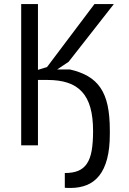

<svg xmlns="http://www.w3.org/2000/svg" viewBox="-20 -720 640 951"><path d="M441 -71Q441 -139 427.5 -187Q414 -235 386 -265.5Q358 -296 315.5 -310Q273 -324 215 -324H168V0H85V-700H168V-374L213 -388L448 -700H544L320 -414L263 -376H326Q379 -364 416.5 -342Q454 -320 478 -284.5Q502 -249 513 -197.5Q524 -146 524 -74V-56Q524 16 510.5 67Q497 118 471.5 150Q446 182 410 196.5Q374 211 329 211Q322 211 315.5 211Q309 211 301 210V137Q341 137 367.5 126Q394 115 410.5 90.5Q427 66 434 26.5Q441 -13 441 -71Z"/></svg>

Font: PT Sans
Style: Regular
Weight: 400
Version: Version 2.003W OFL; ttfautohint (v1.6)